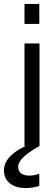

<svg xmlns="http://www.w3.org/2000/svg" viewBox="-64 -740 280 972"><path d="M60 0H65C9 25 -44 66 -44 122C-44 181 2 212 66 212C89 212 113 209 135 201V139C118 146 102 149 84 149C51 149 28 135 28 104C28 73 67 37 135 0H136V-520H60ZM60 -619H135V-720H60Z"/></svg>

Font: Aspekta 350
Style: Regular
Weight: 350
Designer: Ivo Dolenc
Version: Version 2.000